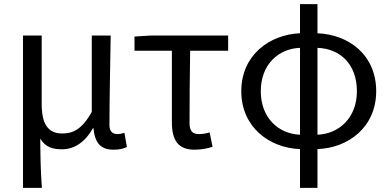

<svg xmlns="http://www.w3.org/2000/svg" viewBox="-20 -716 1903 935"><path d="M92 199H184C178 114 177 66 176 -41C202 2 238 11 282 11C341 11 393 -22 433 -92H435C442 -19 471 13 533 13C562 13 581 8 598 0L586 -69C572 -65 562 -63 553 -63C529 -63 513 -75 513 -106C513 -237 517 -396 519 -543H427V-171C377 -82 332 -66 283 -66C212 -66 183 -115 183 -210V-543H92Z M928 13C962 13 993 6 1015 -1L1001 -71C983 -66 966 -63 948 -63C918 -63 903 -78 903 -116C903 -226 904 -346 906 -469H1091V-543H713L635 -538V-469H817V-122C817 -34 846 13 928 13Z M1441 199H1526V10C1674 5 1812 -95 1812 -272C1812 -449 1678 -548 1526 -554V-696H1441V-554C1293 -548 1155 -448 1155 -272C1155 -96 1293 5 1441 10ZM1250 -272C1250 -401 1335 -479 1441 -483V-60C1335 -64 1250 -143 1250 -272ZM1718 -272C1718 -142 1631 -64 1526 -60V-483C1638 -479 1718 -402 1718 -272Z"/></svg>

Font: Source Han Sans HK
Style: Regular
Weight: 400
Designer: Ryoko NISHIZUKA 西塚涼子 (kana, bopomofo & ideographs); Paul D. Hunt (Latin, Greek & Cyrillic); Sandoll Communications 산돌커뮤니
Foundry: Adobe
Version: Version 2.000;hotconv 1.0.107;makeotfexe 2.5.65593